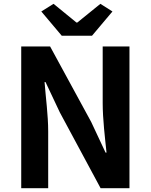

<svg xmlns="http://www.w3.org/2000/svg" viewBox="-20 -984 789 1004"><path d="M91 0H232V-297C232 -382 219 -475 213 -555H218L293 -396L506 0H657V-741H517V-445C517 -361 529 -263 537 -186H532L457 -346L242 -741H91ZM303 -797H461L568 -924L505 -964L384 -866H380L260 -964L196 -924Z"/></svg>

Font: Noto Sans CJK TC
Style: Bold
Weight: 700
Designer: Ryoko NISHIZUKA 西塚涼子 (kana, bopomofo & ideographs); Paul D. Hunt (Latin, Greek & Cyrillic); Sandoll Communications 산돌커뮤니
Foundry: Adobe
Version: Version 2.004;hotconv 1.0.118;makeotfexe 2.5.65603